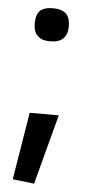

<svg xmlns="http://www.w3.org/2000/svg" viewBox="-52 -577 350 763"><g transform="rotate(5 123.5 -195.5)"><path d="M28 145 72 -124H188L114 155ZM128 -414Q61 -414 61 -480Q61 -515 77 -530.5Q93 -546 128 -546Q163 -546 180 -530.5Q197 -515 197 -480Q197 -414 128 -414Z"/></g></svg>

Font: Encode Sans Compressed
Style: SemiBold
Weight: 600
Designer: Pablo Impallari, Andres Torresi
Foundry: Pablo Impallari, Andres Torresi
Version: Version 1.000; ttfautohint (v1.00) -l 8 -r 50 -G 200 -x 14 -